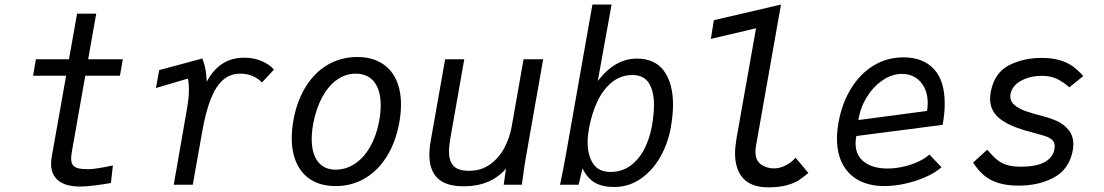

<svg xmlns="http://www.w3.org/2000/svg" viewBox="-20 -810 4840 842"><path d="M204 -92Q204 -106.5 207 -123L270 -478H125L137.5 -550H282.5L318 -750H402L366.5 -550H518.5L506 -478H354L295.5 -147Q292 -126 292 -115.5Q292 -96.5 299.5 -86.2Q307 -76 323.2 -72Q339.5 -68 368.5 -68Q386 -68 416.8 -73.2Q447.5 -78.5 475 -84.5L466.5 -7.5Q436 -2 397 3Q358 8 332 8Q268 8 236 -18Q204 -44 204 -92Z M793 -293Q801.5 -339.5 805 -366.2Q808.5 -393 808.5 -417.5Q808.5 -443.5 804.5 -465.5L664 -424L678 -502.5L867.5 -553.5Q877 -529 881.2 -505.2Q885.5 -481.5 886.5 -451.5Q942.5 -557 1050 -557Q1093 -557 1127 -542.5Q1161 -528 1181.5 -505L1128.5 -448Q1117 -462.5 1091.8 -474.8Q1066.5 -487 1033.5 -487Q990 -487 958.5 -459.8Q927 -432.5 904.8 -377Q882.5 -321.5 867 -234L825.5 0H742Z M1259.5 -204.5Q1259.5 -242 1267 -284Q1282.5 -368.5 1321.5 -430.8Q1360.5 -493 1418.2 -526.5Q1476 -560 1546.5 -560Q1607 -560 1650.2 -535Q1693.5 -510 1716 -463Q1738.5 -416 1738.5 -351Q1738.5 -314 1731 -272Q1715.5 -187 1676.5 -124.2Q1637.5 -61.5 1580 -27.8Q1522.5 6 1452 6Q1391 6 1347.8 -19.2Q1304.5 -44.5 1282 -92Q1259.5 -139.5 1259.5 -204.5ZM1643 -280Q1649.5 -316 1649.5 -348.5Q1649.5 -414.5 1621 -450.8Q1592.5 -487 1539.5 -487Q1495.5 -487 1457.8 -460.2Q1420 -433.5 1393 -383.8Q1366 -334 1353.5 -267Q1347 -231.5 1347 -200Q1347 -136.5 1374.2 -101.2Q1401.5 -66 1451.5 -66Q1497.5 -66 1536.8 -92.2Q1576 -118.5 1603.5 -166.8Q1631 -215 1643 -280Z M1863 -130.5Q1863 -159.5 1869 -193L1932 -550H2016L1958 -221Q1949 -171.5 1949 -144.5Q1949 -104 1968.8 -82.5Q1988.5 -61 2037.5 -61Q2090 -61 2129 -89Q2168 -117 2191.5 -161Q2215 -205 2224 -255L2276 -550H2362L2285.5 -116Q2281 -92 2274 -39.5L2268.5 0H2189L2199 -70.5Q2131.5 7 2014 7Q1935.5 7 1899.2 -28.2Q1863 -63.5 1863 -130.5Z M2534.5 -71.5 2517.5 0H2436Q2446.5 -48 2460 -122L2578 -790H2662L2601.5 -454.5Q2637.5 -502.5 2680.8 -527.8Q2724 -553 2773 -553Q2852.5 -553 2892 -498.5Q2931.5 -444 2931.5 -350.5Q2931.5 -307.5 2922 -252Q2910 -183 2876.5 -123.2Q2843 -63.5 2790.8 -26.8Q2738.5 10 2673 10Q2621 10 2588.2 -9.2Q2555.5 -28.5 2534.5 -71.5ZM2839 -258Q2848 -310.5 2848 -349Q2848 -410.5 2825.5 -445.8Q2803 -481 2753.5 -481Q2703 -481 2664 -449.8Q2625 -418.5 2599.8 -365Q2574.5 -311.5 2562.5 -244Q2557 -214 2557 -186.5Q2557 -129 2581 -92.5Q2605 -56 2657.5 -56Q2708 -56 2745.8 -84.2Q2783.5 -112.5 2806.5 -158.2Q2829.5 -204 2839 -258Z M3203.5 -137.5Q3203.5 -165.5 3210 -203.5L3295.5 -686L3097.5 -639.5L3110.5 -721.5L3405 -790L3295 -168.5Q3293 -157 3293 -145.5Q3293 -105.5 3318 -88.5Q3343 -71.5 3373.5 -71.5Q3400 -71.5 3425.5 -84.5Q3451 -97.5 3469 -118.5L3525 -51.5Q3502 -32 3483 -19.5Q3464 -7 3431 2.2Q3398 11.5 3350 11.5Q3275 11.5 3239.2 -27.8Q3203.5 -67 3203.5 -137.5Z M3650.5 -202Q3650.5 -237.5 3658 -277Q3673 -357.5 3711.8 -421.2Q3750.5 -485 3809.8 -521.8Q3869 -558.5 3942.5 -558.5Q4027.5 -558.5 4075.2 -507.5Q4123 -456.5 4123 -355.5Q4123 -313.5 4114 -262.5L3735.5 -213.5Q3732 -197.5 3732 -181.5Q3732 -128.5 3769.8 -99.8Q3807.5 -71 3872 -71Q3908 -71 3944.5 -79.8Q3981 -88.5 4010.5 -102.8Q4040 -117 4055.5 -132.5L4109 -76.5Q4081 -52 4038.2 -33.2Q3995.5 -14.5 3948 -4.2Q3900.5 6 3858.5 6Q3794 6 3747.2 -18.5Q3700.5 -43 3675.5 -89.8Q3650.5 -136.5 3650.5 -202ZM4048.5 -359Q4048.5 -396.5 4034.2 -425.2Q4020 -454 3994.5 -470Q3969 -486 3936 -486Q3891.5 -486 3850 -457.5Q3808.5 -429 3780.2 -382.5Q3752 -336 3744.5 -283.5L4045.5 -323.5Q4048.5 -342.5 4048.5 -359Z M4247.5 -97 4309.5 -153.5Q4334 -124.5 4352.8 -109.2Q4371.5 -94 4396 -86.5Q4420.5 -79 4458.5 -79Q4522 -79 4559 -98Q4596 -117 4604 -154Q4605.5 -162.5 4605.5 -168.5Q4605.5 -185 4595.2 -195.2Q4585 -205.5 4568 -211.5Q4551 -217.5 4517.5 -226.5Q4498 -231.5 4479 -237Q4397.5 -260.5 4359.8 -293.5Q4322 -326.5 4322 -376.5Q4322 -393.5 4325.5 -410.5Q4342 -491.5 4405 -523.8Q4468 -556 4547.5 -556Q4593.5 -556 4627 -546.2Q4660.5 -536.5 4684 -519.5Q4707.5 -502.5 4730.5 -476.5L4669.5 -427Q4642 -451.5 4614 -464.5Q4586 -477.5 4548 -477.5Q4499 -477.5 4460 -457Q4421 -436.5 4412.5 -402Q4410.5 -395.5 4410.5 -387.5Q4410.5 -364.5 4430 -348.5Q4449.5 -332.5 4477.5 -322.8Q4505.5 -313 4548 -302Q4585 -292.5 4614.5 -279.5Q4644 -266.5 4665.5 -241Q4687 -215.5 4687 -176.5Q4687 -160 4682.5 -140.5Q4664.5 -64.5 4599.5 -30.2Q4534.5 4 4447 4Q4394 4 4357 -8Q4320 -20 4294.5 -41.8Q4269 -63.5 4247.5 -97Z"/></svg>

Font: JuliaMono
Style: Italic
Weight: 400
Italic angle: -9°
Monospace: yes
Designer: cormullion
Foundry: corm
Version: Version 0.057; ttfautohint (v1.8.4)